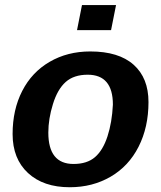

<svg xmlns="http://www.w3.org/2000/svg" viewBox="-20 -745 651 774"><path d="M578.6 -333.5Q578.6 -232.4 538.8 -153.8Q499 -75.2 426 -32.7Q353 9.8 261.2 9.8Q154.8 9.8 92.8 -47.6Q30.8 -105 30.8 -204.6Q30.8 -302.7 69.6 -378.4Q108.4 -454.1 180.2 -495.8Q252 -537.6 343.8 -537.6Q458.5 -537.6 518.6 -484.1Q578.6 -430.7 578.6 -333.5ZM435.1 -323.2Q435.1 -443.8 333.5 -443.8Q277.8 -443.8 244.9 -414.6Q211.9 -385.3 193.4 -325.4Q174.8 -265.6 174.8 -210.4Q174.8 -84 276.4 -84Q331.1 -84 363 -111.6Q395 -139.2 413.3 -195.3Q431.6 -251.5 435.1 -323.2ZM290.5 -623.5 310.5 -724.6H447.8L427.7 -623.5Z"/></svg>

Font: Liberation Sans
Style: Bold Italic
Weight: 700
Italic angle: -12°
Designer: Steve Matteson
Foundry: Ascender Corporation
Version: Version 2.1.5